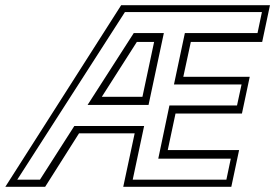

<svg xmlns="http://www.w3.org/2000/svg" viewBox="-80 -720 1066 740"><path d="M-59.5 0 387 -700H960.5L930.5 -558.5H655.5L626.5 -424H882.5L852.5 -282.5H596.5L566.5 -141.5H841.5L811.5 0H395L439 -206H224.5L94 0ZM-13.5 -27.5H74L206.5 -234.5H475.5L431.5 -27.5H792.5L809.5 -108.5H530L573 -313.5H833.5L851 -394.5H590.5L632.5 -592.5H912.5L929.5 -673.5H401.5ZM257.5 -315.5 435.5 -592.5H551.5L492.5 -315.5ZM312.5 -347H469L514 -558.5H447.5Z"/></svg>

Font: Tourney Light
Style: Italic
Weight: 300
Italic angle: -12°
Version: Version 1.015